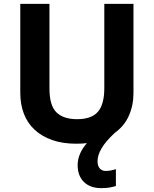

<svg xmlns="http://www.w3.org/2000/svg" viewBox="-20 -734 796 994"><path d="M236 -714V-277Q236 -188 272 -152.5Q308 -117 379 -117Q454 -117 487 -155.5Q520 -194 520 -278V-714H671V-252Q671 -188 647 -134.5Q623 -81 574 -46Q526 -1 505.5 34.5Q485 70 485 100Q485 126 497 138.5Q509 151 526 151Q542 151 556 148Q570 145 580 142V229Q564 234 546 237Q528 240 504 240Q447 240 414.5 208Q382 176 382 121Q382 90 395 60.5Q408 31 430 7Q405 10 375 10Q304 10 250 -9Q196 -28 159 -62.5Q122 -97 103.5 -145.5Q85 -194 85 -254V-714Z"/></svg>

Font: BC Sans
Style: Bold
Weight: 700
Designer: Monotype Design Team
Province of B.C.
Foundry: Monotype Imaging Inc.
Version: Version 2.000;GOOG;noto-source:20170915:90ef993387c0